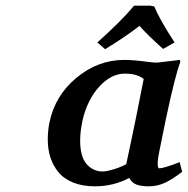

<svg xmlns="http://www.w3.org/2000/svg" viewBox="-20 -653 668 683"><path d="M421.9 -439.9Q453.6 -439.9 504.9 -433.1Q524.9 -430.2 538.1 -430.2Q542 -430.2 580.1 -435.1Q581.5 -435.1 598.9 -437.3Q616.2 -439.5 620.1 -439.9L621.1 -431.2Q603.5 -386.2 570.8 -232.9Q566.4 -210.4 558.1 -170.7Q549.8 -130.9 546.9 -115.2Q541 -88.4 541 -71.8Q541 -54.2 545.9 -54.2Q563 -54.2 619.1 -76.2L627.9 -42Q597.2 -17.6 569.1 -3.9Q541 9.8 509.8 9.8Q481.4 9.8 465.1 3.4Q448.7 -2.9 439.9 -20Q383.3 9.8 317.9 9.8Q272.9 9.8 239.5 -3.9Q206.1 -17.6 187 -41.5Q168 -65.4 158.9 -94.2Q149.9 -123 149.9 -157.2Q149.9 -186.5 155.8 -216.8Q175.8 -313.5 252.4 -376.7Q329.1 -439.9 421.9 -439.9ZM423.8 -391.1Q375.5 -391.1 333.3 -345Q291 -298.8 273.9 -226.1Q265.1 -184.1 265.1 -153.8Q265.1 -95.2 288.3 -69.1Q311.5 -43 345.2 -43Q359.4 -43 387.7 -51.8Q416 -60.5 436 -73.2L429.2 -69.8Q435.1 -97.2 446.8 -152.3Q458.5 -207.5 463.9 -234.9L491.2 -372.1Q467.8 -391.1 423.8 -391.1ZM515.1 -632.8 528.8 -629.9Q548.3 -582.5 601.1 -502L560.1 -479Q504.4 -528.8 476.1 -561Q430.7 -524.9 354 -478L326.2 -502Q412.1 -578.6 457 -632.8Z"/></svg>

Font: Linear Smooth
Style: Bold Italic
Weight: 700
Designer: Philipp H. Poll, Flanker
Foundry: Philipp H. Poll, reworked by Flanker
Version: Version 1.061 | FøM Fix